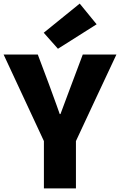

<svg xmlns="http://www.w3.org/2000/svg" viewBox="-29 -1047 667 1067"><path d="M215 0V-263L-9 -744H181L243 -579Q257 -539 286 -461Q297 -429 303 -413H307Q322 -454 351 -531Q363 -563 369 -579L431 -744H618L505 -503L393 -263V0ZM293 -776 214 -865 314 -946 414 -1027 508 -912Z"/></svg>

Font: GenSekiGothic TW H
Style: Regular
Weight: 900
Version: Version 1.501;PS 1;hotconv 16.6.51;makeotf.lib2.5.65220